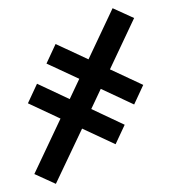

<svg xmlns="http://www.w3.org/2000/svg" viewBox="-53 -743 741 837"><g transform="rotate(-5 318.0 -324.5)"><path d="M432.1 -103.5 292.5 -184.1 157.7 45.9 67.9 -4.9 202.6 -235.8 66.9 -314.5 113.8 -396 250 -316.9 299.3 -401.4 162.6 -480 209.5 -561.5 346.7 -482.4 470.7 -695.3 560.5 -644.5 436 -430.7 574.7 -350.6 527.8 -269 388.7 -349.6 339.8 -265.6 479 -184.6Z"/></g></svg>

Font: Giphurs Medium
Style: Regular
Weight: 500
Version: Version 0.920; ttfautohint (v1.8.4.7-5d5b)